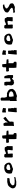

<svg xmlns="http://www.w3.org/2000/svg" viewBox="2580 -3088 526 5725"><g transform="rotate(-90 2842.5 -225.0)"><path d="M427 -44 423 -48Q423 -53 420.5 -57.5Q418 -62 416 -68Q409 -68 404 -65.5Q399 -63 393.5 -60.5Q388 -58 381 -55.5Q374 -53 362 -53H357Q345 -52 336.5 -52Q328 -52 320.5 -51.5Q313 -51 304.5 -50.5Q296 -50 285 -50Q267 -52 254.5 -52.5Q242 -53 225 -58Q224 -57 224 -57Q223 -57 222.5 -56.5Q222 -56 220 -56Q208 -60 202.5 -62Q197 -64 197 -69Q197 -73 187.5 -83Q178 -93 178 -106Q178 -118 186.5 -130Q195 -142 205.5 -150.5Q216 -159 224 -164Q232 -169 230 -168Q232 -168 234 -170Q236 -171 237.5 -172.5Q239 -174 242 -176Q247 -182 254.5 -185.5Q262 -189 289 -193Q310 -197 322.5 -199Q335 -201 344 -201Q353 -201 361 -201Q369 -201 382 -201Q385 -211 387 -215Q389 -219 397 -233Q395 -243 395.5 -256.5Q396 -270 388 -271H333Q321 -271 308.5 -271.5Q296 -272 279 -272Q253 -263 224.5 -259Q196 -255 175 -242Q162 -232 152.5 -223Q143 -214 134.5 -203Q126 -192 117.5 -179Q109 -166 99 -148Q95 -140 93 -132Q91 -124 90 -116Q90 -101 91.5 -86.5Q93 -72 106 -54Q110 -50 114 -45Q118 -40 118 -40L123 -35Q125 -35 127 -29.5Q129 -24 130 -24H147Q159 -17 166 -12.5Q173 -8 179.5 -6.5Q186 -5 193 -4Q200 -3 211 -3Q216 -3 222.5 -3.5Q229 -4 236 -4Q243 -4 250 -4Q257 -4 267 -2Q288 -2 302.5 -4.5Q317 -7 331.5 -11Q346 -15 362.5 -18Q379 -21 404 -22Q409 -24 418 -31.5Q427 -39 427 -41Q427 -44 421 -44Z M533 -250Q530 -232 529.5 -216Q529 -200 529 -187Q529 -163 536 -145L546 -132L652 -101H676Q680 -102 685 -104Q690 -106 696 -110L780 -138Q787 -141 800.5 -148Q814 -155 826.5 -164.5Q839 -174 848 -186Q857 -198 857 -211Q857 -259 832.5 -298Q808 -337 763 -358H761Q757 -358 747 -357Q737 -356 729 -356Q722 -356 716.5 -358Q711 -360 711 -364L640 -353Q622 -348 604 -339Q586 -330 571 -317.5Q556 -305 546 -288.5Q536 -272 533 -250ZM718 -296Q730 -292 744 -289Q758 -286 770 -280.5Q782 -275 791.5 -266Q801 -257 806 -239L780 -201L673 -179H659L633 -202L638 -262Q644 -265 650 -271Q656 -277 663.5 -283.5Q671 -290 680.5 -294.5Q690 -299 701 -299Q708 -299 718 -296Z M1316 -334 1300 -347H1231L1173 -323L1150 -313L1129 -304L1098 -360H1028L1010 -334V-309V-134L1024 -101L1050 -111H1066L1081 -102L1129 -114L1123 -210L1121 -212V-252L1185 -259L1203 -269H1215L1238 -236L1222 -120L1235 -109H1339L1349 -121V-241L1353 -264Z M1695 -234 1721 -235Q1726 -233 1730 -232Q1734 -231 1741 -231Q1745 -231 1749.5 -232Q1754 -233 1758.5 -234Q1763 -235 1770.5 -235.5Q1778 -236 1790 -236Q1794 -236 1797.5 -235.5Q1801 -235 1803 -235Q1804 -235 1805.5 -235Q1807 -235 1813 -239Q1808 -239 1808 -246Q1808 -247 1809 -252Q1810 -257 1810 -259Q1809 -259 1809 -264Q1809 -268 1811 -270Q1804 -275 1804 -280.5Q1804 -286 1800 -292Q1794 -290 1791 -290Q1784 -290 1781.5 -290.5Q1779 -291 1776 -292Q1773 -293 1765.5 -293.5Q1758 -294 1741 -295Q1729 -296 1712 -297Q1695 -298 1675 -300L1665 -411L1656 -424L1590 -418L1574 -395L1571 -305Q1557 -305 1544 -305.5Q1531 -306 1519 -306Q1509 -303 1508 -303Q1499 -303 1492 -303Q1485 -303 1478 -305H1462L1447 -292Q1447 -284 1447 -274Q1447 -264 1448.5 -254Q1450 -244 1453 -236.5Q1456 -229 1461 -227L1469 -220Q1479 -220 1484 -220.5Q1489 -221 1502 -223Q1503 -225 1511 -225Q1517 -225 1523.5 -224Q1530 -223 1532 -222Q1535 -222 1538.5 -222.5Q1542 -223 1546 -223L1560 -224L1556 -204V-74L1560 -17L1571 6L1596 2L1678 8L1734 0Q1740 -17 1740 -34Q1740 -51 1734 -70L1695 -91Z M2222 -326 2184 -386 2171 -382 2104 -328 2074 -276 2053 -256V-325L2026 -383H1968L1952 -365V-109L1947 -98L1949 -72L2059 -81L2076 -91V-111L2081 -143L2076 -196Q2083 -201 2087.5 -208Q2092 -215 2097.5 -222Q2103 -229 2110.5 -237.5Q2118 -246 2129 -254L2175 -289Q2186 -297 2197.5 -306Q2209 -315 2222 -326Z M2487 -394 2453 -408 2409 -416 2377 -423 2353 -415V-320L2356 -308L2416 -318L2463 -309L2477 -319ZM2494 -61 2477 -75 2483 -93V-140L2476 -165V-234L2464 -247L2443 -248L2435 -244L2395 -247L2378 -239L2357 3L2367 14H2385L2397 10H2474L2493 1L2488 -23Z M2922 -282 2901 -278H2885H2876Q2870 -278 2870 -280L2811 -285V-292L2795 -355V-400Q2800 -400 2800 -405Q2800 -411 2796.5 -422Q2793 -433 2793 -448V-454L2775 -468H2724L2706 -451V-191L2687 -188L2693 -185V-9L2697 13H2712L2723 5H2789L2833 18Q2842 18 2854 16Q2866 14 2877 8L2960 -20Q2970 -24 2986 -35Q3002 -46 3017.5 -60.5Q3033 -75 3044 -92Q3055 -109 3055 -124Q3055 -152 3051 -171Q3047 -190 3038 -205Q3029 -220 3014 -232.5Q2999 -245 2976 -258ZM2822 -213 2840 -217Q2846 -219 2851 -220.5Q2856 -222 2862 -224H2866Q2873 -224 2885 -221.5Q2897 -219 2910 -216Q2923 -213 2935 -209Q2947 -205 2953 -202Q2958 -199 2970 -184.5Q2982 -170 2982 -148Q2982 -140 2978 -134Q2974 -128 2968 -123Q2962 -118 2956 -113Q2950 -108 2947 -102Q2932 -98 2921 -94Q2910 -90 2900 -87.5Q2890 -85 2879.5 -83.5Q2869 -82 2857 -82Q2853 -82 2850 -82Q2847 -82 2842 -83H2829V-109L2822 -155Z M3467 -247 3437 -351 3387 -362 3372 -354V-191L3360 -183H3343L3292 -166L3281 -170L3277 -185L3269 -197V-307L3252 -359H3177L3161 -354L3153 -289L3170 -255L3159 -146L3181 -91L3205 -83L3233 -65L3255 -72L3259 -79L3294 -75L3314 -85L3354 -125L3367 -131L3377 -121L3374 -114L3398 -98H3458L3467 -110Z M3821 -234 3847 -235Q3852 -233 3856 -232Q3860 -231 3867 -231Q3871 -231 3875.5 -232Q3880 -233 3884.5 -234Q3889 -235 3896.5 -235.5Q3904 -236 3916 -236Q3920 -236 3923.5 -235.5Q3927 -235 3929 -235Q3930 -235 3931.5 -235Q3933 -235 3939 -239Q3934 -239 3934 -246Q3934 -247 3935 -252Q3936 -257 3936 -259Q3935 -259 3935 -264Q3935 -268 3937 -270Q3930 -275 3930 -280.5Q3930 -286 3926 -292Q3920 -290 3917 -290Q3910 -290 3907.5 -290.5Q3905 -291 3902 -292Q3899 -293 3891.5 -293.5Q3884 -294 3867 -295Q3855 -296 3838 -297Q3821 -298 3801 -300L3791 -411L3782 -424L3716 -418L3700 -395L3697 -305Q3683 -305 3670 -305.5Q3657 -306 3645 -306Q3635 -303 3634 -303Q3625 -303 3618 -303Q3611 -303 3604 -305H3588L3573 -292Q3573 -284 3573 -274Q3573 -264 3574.5 -254Q3576 -244 3579 -236.5Q3582 -229 3587 -227L3595 -220Q3605 -220 3610 -220.5Q3615 -221 3628 -223Q3629 -225 3637 -225Q3643 -225 3649.5 -224Q3656 -223 3658 -222Q3661 -222 3664.5 -222.5Q3668 -223 3672 -223L3686 -224L3682 -204V-74L3686 -17L3697 6L3722 2L3804 8L3860 0Q3866 -17 3866 -34Q3866 -51 3860 -70L3821 -91Z M4208 -394 4174 -408 4130 -416 4098 -423 4074 -415V-320L4077 -308L4137 -318L4184 -309L4198 -319ZM4215 -61 4198 -75 4204 -93V-140L4197 -165V-234L4185 -247L4164 -248L4156 -244L4116 -247L4099 -239L4078 3L4088 14H4106L4118 10H4195L4214 1L4209 -23Z M4379 -250Q4376 -232 4375.5 -216Q4375 -200 4375 -187Q4375 -163 4382 -145L4392 -132L4498 -101H4522Q4526 -102 4531 -104Q4536 -106 4542 -110L4626 -138Q4633 -141 4646.5 -148Q4660 -155 4672.5 -164.5Q4685 -174 4694 -186Q4703 -198 4703 -211Q4703 -259 4678.5 -298Q4654 -337 4609 -358H4607Q4603 -358 4593 -357Q4583 -356 4575 -356Q4568 -356 4562.5 -358Q4557 -360 4557 -364L4486 -353Q4468 -348 4450 -339Q4432 -330 4417 -317.5Q4402 -305 4392 -288.5Q4382 -272 4379 -250ZM4564 -296Q4576 -292 4590 -289Q4604 -286 4616 -280.5Q4628 -275 4637.5 -266Q4647 -257 4652 -239L4626 -201L4519 -179H4505L4479 -202L4484 -262Q4490 -265 4496 -271Q4502 -277 4509.5 -283.5Q4517 -290 4526.5 -294.5Q4536 -299 4547 -299Q4554 -299 4564 -296Z M5162 -334 5146 -347H5077L5019 -323L4996 -313L4975 -304L4944 -360H4874L4856 -334V-309V-134L4870 -101L4896 -111H4912L4927 -102L4975 -114L4969 -210L4967 -212V-252L5031 -259L5049 -269H5061L5084 -236L5068 -120L5081 -109H5185L5195 -121V-241L5199 -264Z M5603 -163Q5601 -172 5594 -177Q5587 -182 5587 -191Q5578 -194 5573 -196.5Q5568 -199 5564.5 -200.5Q5561 -202 5557.5 -205Q5554 -208 5547 -211Q5545 -211 5535.5 -216.5Q5526 -222 5523 -223L5509 -230Q5496 -236 5490.5 -241Q5485 -246 5484 -250L5466 -267Q5462 -267 5458.5 -271.5Q5455 -276 5455 -291Q5455 -305 5458.5 -312Q5462 -319 5481 -329H5483Q5486 -329 5491 -331Q5496 -333 5500 -339Q5500 -341 5503 -343Q5506 -345 5527 -351Q5532 -351 5535 -352.5Q5538 -354 5543 -357H5557Q5560 -357 5563 -357.5Q5566 -358 5570 -359Q5569 -359 5569 -360Q5570 -360 5570 -361Q5570 -362 5571 -362Q5571 -365 5570.5 -367Q5570 -369 5570 -371V-377Q5570 -392 5562.5 -394.5Q5555 -397 5550 -402Q5538 -400 5529.5 -399.5Q5521 -399 5509 -399Q5502 -399 5499.5 -399.5Q5497 -400 5496 -401Q5483 -396 5473 -394.5Q5463 -393 5451 -388L5413 -372Q5400 -364 5384.5 -357Q5369 -350 5359 -338Q5354 -329 5343 -321Q5343 -312 5338.5 -307Q5334 -302 5334 -295Q5334 -293 5335 -292Q5336 -291 5336 -286Q5336 -282 5335 -277Q5334 -272 5332 -270Q5332 -261 5337.5 -250.5Q5343 -240 5348 -238L5357 -230Q5367 -226 5374 -221Q5381 -216 5387 -210.5Q5393 -205 5399.5 -200.5Q5406 -196 5416 -195Q5430 -190 5433.5 -186.5Q5437 -183 5437.5 -180.5Q5438 -178 5440 -175.5Q5442 -173 5455 -167Q5455 -163 5462 -156L5470 -148Q5473 -140 5473 -133Q5473 -124 5466.5 -118.5Q5460 -113 5451.5 -109.5Q5443 -106 5436 -105Q5429 -104 5429 -105Q5406 -98 5396.5 -95Q5387 -92 5378 -92Q5371 -92 5350 -95Q5348 -92 5343 -92Q5338 -92 5330.5 -95Q5323 -98 5324 -97Q5330 -83 5329 -71.5Q5328 -60 5333 -60H5334Q5333 -59 5332 -57Q5331 -55 5331 -52Q5331 -52 5332 -52Q5330 -51 5330 -51Q5330 -49 5338.5 -44.5Q5347 -40 5348 -40Q5367 -42 5386 -46Q5405 -50 5428 -50Q5442 -50 5454 -47Q5466 -44 5479 -44Q5498 -44 5509.5 -48Q5521 -52 5528 -56.5Q5535 -61 5541 -64.5Q5547 -68 5555 -68L5576 -78Q5587 -84 5596.5 -95.5Q5606 -107 5606 -121Q5606 -130 5604.5 -140Q5603 -150 5603 -163Z"/></g></svg>

Font: Dokdo
Style: Regular
Weight: 400
Version: Version 2.00